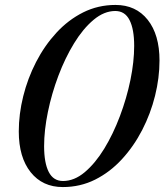

<svg xmlns="http://www.w3.org/2000/svg" viewBox="-20 -746 666 777"><path d="M447.5 -726Q530 -726 577.8 -665.8Q625.5 -605.5 625.5 -501Q625.5 -431 607.5 -358.5Q589.5 -286 555.5 -220Q521.5 -154 473.5 -101.8Q425.5 -49.5 365.2 -19.2Q305 11 234 11Q152 11 104 -49.2Q56 -109.5 56 -214Q56 -284 74 -356.5Q92 -429 126 -495Q160 -561 208 -613.2Q256 -665.5 316.5 -695.8Q377 -726 447.5 -726ZM158.5 -154.5Q158.5 -87 177.2 -50.2Q196 -13.5 235 -13.5Q280.5 -13.5 323 -49.2Q365.5 -85 401.8 -144.2Q438 -203.5 465.2 -275.8Q492.5 -348 507.8 -422.2Q523 -496.5 523 -560.5Q523 -628 504.2 -664.8Q485.5 -701.5 446.5 -701.5Q401.5 -701.5 358.8 -665.8Q316 -630 279.8 -570.8Q243.5 -511.5 216.2 -439.2Q189 -367 173.8 -292.8Q158.5 -218.5 158.5 -154.5Z"/></svg>

Font: Newsreader Display Medium
Style: Italic
Weight: 500
Italic angle: -17°
Designer: Hugues Gentile
Foundry: Production Type
Version: Version 1.001